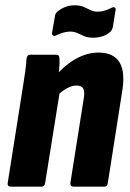

<svg xmlns="http://www.w3.org/2000/svg" viewBox="-20 -703 490 723"><path d="M258 0Q244 0 245 -14L295 -330Q300 -358 293.5 -369.5Q287 -381 268 -381Q252 -381 233 -371Q214 -361 193 -341L187 -415Q226 -460 267.5 -482.5Q309 -505 351 -505Q408 -505 430.5 -467.5Q453 -430 439 -352L386 -14Q385 0 372 0ZM22 0Q7 0 9 -14L65 -368Q70 -400 74.5 -430Q79 -460 80 -483Q82 -497 94 -497H190Q204 -497 204 -483Q205 -468 203 -445.5Q201 -423 198 -403L206 -363L150 -14Q148 0 136 0ZM331 -561Q310 -561 296.5 -567Q283 -573 271.5 -578.5Q260 -584 244 -584Q232 -584 219.5 -580.5Q207 -577 192 -570Q185 -566 180 -569Q175 -572 176 -580L187 -642Q188 -653 197 -660Q211 -671 226.5 -677Q242 -683 261 -683Q282 -683 295.5 -677Q309 -671 321 -665Q333 -659 348 -659Q360 -659 372.5 -662.5Q385 -666 399 -673Q408 -678 412.5 -674.5Q417 -671 415 -663L405 -602Q402 -589 395 -583Q383 -572 366.5 -566.5Q350 -561 331 -561Z"/></svg>

Font: Sofia Sans Condensed Black
Style: Italic
Weight: 900
Italic angle: -9°
Version: Version 4.100